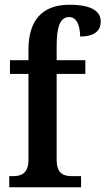

<svg xmlns="http://www.w3.org/2000/svg" viewBox="-20 -790 445 810"><path d="M19 0H322V-47H283C252 -47 219 -55 219 -115V-478H340V-536H219V-594C219 -679 234 -718 272 -718C308 -718 318 -672 318 -636C382 -636 405 -663 405 -699C405 -736 377 -770 273 -770C156 -770 100 -702 100 -580V-536H22V-478H100V-115C100 -55 65 -47 36 -47H19Z"/></svg>

Font: Noto Serif Bengali Condensed
Style: Regular
Weight: 400
Width: 3
Designer: Juan Bruce, Universal Thirst, Indian Type Foundry and the Monotype Design Team.
Foundry: Monotype Imaging Inc.
Version: Version 2.003